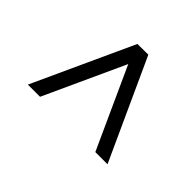

<svg xmlns="http://www.w3.org/2000/svg" viewBox="-108 -703 789 789"><g transform="rotate(-45 286.5 -308.5)"><path d="M121.6 -76.7V-147.5L473.1 -307.6L121.6 -468.8V-539.6L558.1 -339.4L558.6 -276.4Z"/></g></svg>

Font: Elstob 6pt
Style: Italic
Weight: 700
Italic angle: -20°
Designer: Peter S. Baker
Version: Version 1.015